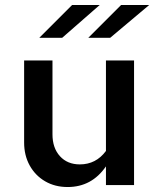

<svg xmlns="http://www.w3.org/2000/svg" viewBox="-20 -744 640 772"><path d="M252 8Q201 8 161.5 -15Q122 -38 99.5 -78.5Q77 -119 77 -171V-501H191V-204Q191 -149 221 -116Q251 -83 301 -83Q366 -83 406 -137V-501H519V0H406V-75Q349 8 252 8ZM138 -592 270 -724H381L230 -592ZM335 -592 467 -724H580L423 -592Z"/></svg>

Font: Red Hat Mono Medium
Style: Regular
Weight: 500
Monospace: yes
Designer: Pentagram, MCKL
Foundry: Pentagram, MCKL
Version: Version 1.023; ttfautohint (v1.8.3)